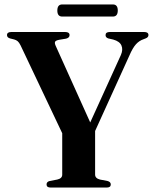

<svg xmlns="http://www.w3.org/2000/svg" viewBox="-20 -844 694 864"><path d="M478.5 -14Q478.5 0 460 0H208Q189.5 0 189.5 -14Q189.5 -26 203.5 -29.5L237.5 -36Q260 -41 260 -58V-244.5L72.5 -640Q66 -653 59.5 -658.5Q53 -664 43.5 -666.5L25.5 -671Q11.5 -675 11.5 -686Q11.5 -700 31 -700H273Q293 -700 293 -686Q293 -674 277 -670L246.5 -665Q231 -662 228 -656.2Q225 -650.5 230.5 -638L386 -293L524 -596.5Q534.5 -620.5 526.5 -639.2Q518.5 -658 489.5 -666L467.5 -671Q455 -675 455 -686Q455 -700 474 -700H629Q648 -700 648 -686Q648 -676 635 -671L626 -667.5Q606.5 -661 591.8 -644.8Q577 -628.5 562 -593.5L408 -254.5V-58.5Q408 -41.5 430 -36L464 -29.5Q478.5 -25.5 478.5 -14ZM238 -796.5Q238 -824 260 -824H488Q510 -824 510 -797Q510 -769.5 488 -769.5H260Q238 -769.5 238 -796.5Z"/></svg>

Font: Fraunces 72pt S000 SemiBold
Style: Regular
Weight: 600
Version: Version 1.000; ttfautohint (v1.8.3)